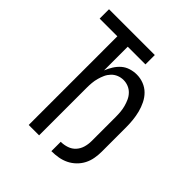

<svg xmlns="http://www.w3.org/2000/svg" viewBox="-189 -793 928 928"><g transform="rotate(45 275.0 -329.0)"><path d="M311 12V-52H312Q333 -52 353.5 -59Q374 -66 388 -81.5Q402 -97 408 -117.5Q414 -138 414 -159V-325Q414 -342 412.5 -359Q411 -376 406.5 -392.5Q402 -409 395 -424.5Q388 -440 376 -452.5Q364 -465 348 -471.5Q332 -478 315 -478Q297 -478 281 -471.5Q265 -465 253 -452.5Q241 -440 234 -424.5Q227 -409 222.5 -392.5Q218 -376 216.5 -359Q215 -342 215 -325V0H144V-606H23V-670H336V-606H215V-444Q223 -464 234.5 -482.5Q246 -501 262 -515Q278 -529 299 -535.5Q320 -542 341 -542Q366 -542 389 -533Q412 -524 429 -507Q446 -490 457 -467.5Q468 -445 474 -421.5Q480 -398 482.5 -373.5Q485 -349 485 -325V-159Q485 -136 481 -113Q477 -90 466.5 -69.5Q456 -49 439 -32.5Q422 -16 401.5 -6Q381 4 358 8Q335 12 312 12Z"/></g></svg>

Font: Lode Term
Style: Regular
Weight: 400
Monospace: yes
Designer: Belleve Invis
Foundry: Belleve Invis
Version: Version 29.2.0